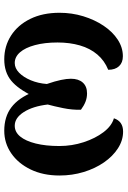

<svg xmlns="http://www.w3.org/2000/svg" viewBox="128 -696 584 879"><g transform="rotate(90 419.5 -257.0)"><path d="M583 -529Q623 -529 659.5 -505.5Q696 -482 724 -441.5Q752 -401 768 -348.5Q784 -296 784 -238Q784 -163 756.5 -106Q729 -49 682.5 -17Q636 15 579 15Q515 15 472 -17.5Q429 -50 402 -117L422 -119Q388 -48 349.5 -16.5Q311 15 252 15Q192 15 143.5 -16Q95 -47 67 -104Q39 -161 39 -238Q39 -295 55 -347Q71 -399 98.5 -440Q126 -481 162 -504.5Q198 -528 238 -528Q267 -528 283.5 -510.5Q300 -493 300 -461Q258 -444 230 -411Q202 -378 188.5 -331.5Q175 -285 175 -229Q175 -170 187 -125.5Q199 -81 220 -57Q241 -33 269 -33Q293 -33 313.5 -53Q334 -73 348 -106.5Q362 -140 365 -180Q352 -218 346.5 -244.5Q341 -271 341 -290Q341 -325 358.5 -344.5Q376 -364 408 -364Q428 -364 446 -357Q464 -350 483 -336Q484 -296 475.5 -254.5Q467 -213 459 -184Q467 -116 493.5 -74.5Q520 -33 556 -33Q585 -33 605.5 -58Q626 -83 637.5 -129Q649 -175 649 -237Q649 -295 631.5 -348.5Q614 -402 585.5 -439.5Q557 -477 522 -487Q536 -529 583 -529Z"/></g></svg>

Font: Arima Thin
Style: Regular
Weight: 100
Designer: Joana Correia and Natanael Gama
Foundry: NDISCOVER
Version: Version 1.101;gftools[0.9.23]